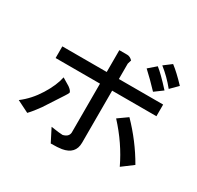

<svg xmlns="http://www.w3.org/2000/svg" viewBox="-187 -1020 1375 1341"><g transform="rotate(30 500.0 -350.0)"><path d="M958 -695 901 -638Q846 -706 780 -758L841 -804Q891 -766 958 -695ZM881 -614 816 -566Q754 -632 696 -685L756 -737Q799 -704 881 -614ZM965 -62 877 4Q806 -146 686 -276L762 -330Q882 -207 965 -62ZM574 -678Q574 -675 570 -664.5Q566 -654 565 -648V-524H922V-430H565V-10Q565 82 465 99Q436 104 378 104L325 0Q397 11 419 11Q464 1 467 -35V-430H109V-524H467V-700H531Q553 -700 574 -679ZM33 -47Q106 -102 158.5 -186.5Q211 -271 225 -341L285 -305Q313 -285 315 -269Q310 -256 296 -235L199 -86Q163 -35 129 1Z"/></g></svg>

Font: cwTeXHei
Style: Medium
Weight: 500
Version: Version 1.17